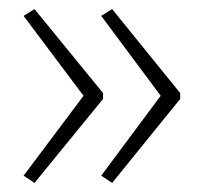

<svg xmlns="http://www.w3.org/2000/svg" viewBox="-20 -488 449 423"><path d="M377 -270V-283L227 -468L203 -453L334 -277L203 -101L227 -85ZM207 -270V-283L56 -468L32 -453L164 -277L32 -101L56 -85Z"/></svg>

Font: Noto Sans Bengali SemiCondensed ExtraLight
Style: Regular
Weight: 200
Width: 4
Designer: Joana Ranito - Universal Thirst; Jelle Bosma - Monotype Design Team
Foundry: Universal Thirst ehf.
Version: Version 3.000